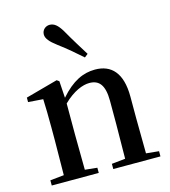

<svg xmlns="http://www.w3.org/2000/svg" viewBox="-122 -936 917 1034"><g transform="rotate(-15 337.0 -419.5)"><path d="M408 -635C381 -679 352 -724 317 -786C294 -824 275 -839 250 -839C229 -839 207 -823 207 -796C207 -774 226 -752 262 -725C314 -686 351 -654 389 -620ZM456 0H644V-29L573 -36L571 -232V-353C571 -486 514 -543 424 -543C358 -543 296 -515 229 -438L223 -532L210 -541L31 -492V-467L114 -461C116 -412 117 -368 117 -301V-232L115 -37L38 -29V0H300V-29L232 -36L230 -232V-406C286 -461 339 -481 376 -481C429 -481 459 -449 459 -359V-232L457 -37L381 -29V0Z"/></g></svg>

Font: Noto Serif CJK HK SemiBold
Style: Regular
Weight: 600
Designer: Ryoko NISHIZUKA 西塚涼子 (kana & ideographs); Frank Grießhammer (Latin, Greek & Cyrillic); Wenlong ZHANG 张文龙 (bopomofo); San
Foundry: Adobe
Version: Version 2.001;hotconv 1.1.0;makeotfexe 2.6.0